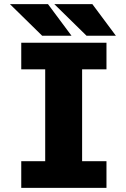

<svg xmlns="http://www.w3.org/2000/svg" viewBox="-20 -906 610 926"><path d="M539 -733.5H397.5L242 -886H425.5ZM325 -733.5H183.5L28 -886H211.5ZM493.5 -571.5H376V-128.5H493.5V0H82.5V-128.5H198V-571.5H82.5V-700H493.5Z"/></svg>

Font: League Mono Narrow ExtraBold
Style: Regular
Weight: 800
Width: 3
Designer: Tyler Finck
Foundry: The League of Moveable Type / Tyler Finck
Version: Version 2.210